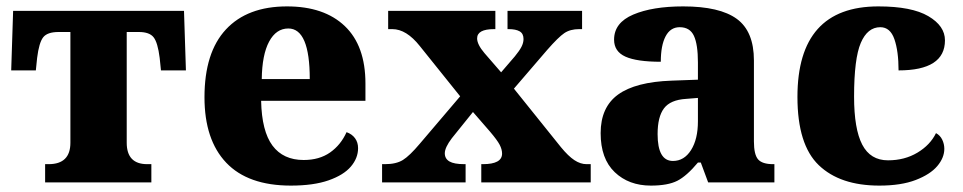

<svg xmlns="http://www.w3.org/2000/svg" viewBox="-20 -570 3009 600"><path d="M121 -57H132Q200 -57 200 -124V-470H163Q128 -470 115 -453.5Q102 -437 96 -389L92 -350H15L21 -536H555L561 -350H483L479 -389Q473 -437 460 -453.5Q447 -470 414 -470H376V-124Q376 -57 440 -57H453V0H121Z M619 -266Q619 -406 686 -478Q753 -550 877 -550Q993 -550 1057.5 -488.5Q1122 -427 1122 -309V-255H796Q798 -160 831.5 -115Q865 -70 929 -70Q978 -70 1011.5 -93.5Q1045 -117 1063 -157Q1080 -151 1089.5 -138Q1099 -125 1099 -107Q1099 -76 1076.5 -49.5Q1054 -23 1007 -6.5Q960 10 889 10Q755 10 687 -61.5Q619 -133 619 -266ZM948 -323Q948 -481 881 -481Q843 -481 821 -440Q799 -399 798 -323Z M1174 -57H1183Q1218 -57 1239 -70Q1260 -83 1292 -121L1418 -269L1292 -426Q1250 -479 1206 -479H1193V-536H1528V-479H1524Q1471 -479 1471 -450Q1471 -431 1494 -404L1546 -344L1589 -394Q1603 -411 1609.5 -423.5Q1616 -436 1616 -448Q1616 -465 1604 -472Q1592 -479 1569 -479H1566V-536H1799V-479H1790Q1762 -479 1743.5 -466.5Q1725 -454 1690 -414L1586 -293L1733 -110Q1756 -82 1775 -69.5Q1794 -57 1813 -57H1826V0H1484V-57H1489Q1549 -57 1549 -90Q1549 -103 1541.5 -117.5Q1534 -132 1511 -159L1458 -220L1392 -138Q1370 -109 1370 -91Q1370 -74 1384.5 -65.5Q1399 -57 1431 -57H1435V0H1174Z M1857 -154Q1857 -235 1911.5 -274.5Q1966 -314 2079 -318L2161 -321V-375Q2161 -431 2148.5 -458Q2136 -485 2104 -485Q2075 -485 2060 -456.5Q2045 -428 2045 -377Q1970 -377 1934.5 -393Q1899 -409 1899 -446Q1899 -499 1959 -524.5Q2019 -550 2115 -550Q2229 -550 2282.5 -511Q2336 -472 2336 -381V-128Q2336 -87 2349 -72Q2362 -57 2396 -57H2400V0H2193L2170 -62H2161Q2126 -20 2096.5 -5Q2067 10 2014 10Q1945 10 1901 -32Q1857 -74 1857 -154ZM2161 -191V-264L2124 -261Q2075 -258 2055 -231.5Q2035 -205 2035 -151Q2035 -67 2083 -67Q2118 -67 2139.5 -101Q2161 -135 2161 -191Z M2472 -267Q2472 -550 2725 -550Q2829 -550 2881 -519.5Q2933 -489 2933 -444Q2933 -350 2788 -350Q2788 -410 2775 -447.5Q2762 -485 2731 -485Q2691 -485 2670 -436Q2649 -387 2649 -268Q2649 -167 2674.5 -118Q2700 -69 2755 -69Q2807 -69 2847 -93Q2887 -117 2905 -154Q2918 -147 2924.5 -133.5Q2931 -120 2931 -105Q2931 -77 2909 -51Q2887 -25 2841.5 -7.5Q2796 10 2728 10Q2605 10 2538.5 -54Q2472 -118 2472 -267Z"/></svg>

Font: Noto Serif ExtraBold
Style: Regular
Weight: 800
Designer: Monotype Design Team
Foundry: Monotype Imaging Inc.
Version: Version 1.001